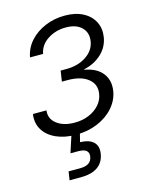

<svg xmlns="http://www.w3.org/2000/svg" viewBox="-113 -616 703 895"><g transform="rotate(-15 238.5 -169.0)"><path d="M194.8 6.8Q140.6 6.8 99.9 -11.5Q59.1 -29.8 39.1 -62.7Q19 -95.7 25.4 -138.7H90.8Q85.4 -99.1 117.7 -74.2Q149.9 -49.3 203.6 -49.3Q241.7 -49.3 272.5 -62.3Q303.2 -75.2 323.2 -97.7Q343.3 -120.1 347.7 -148.9Q355.5 -194.3 321 -221.9Q286.6 -249.5 222.7 -249.5H194.8L202.6 -300.8H230.5Q286.1 -300.8 326.2 -327.1Q366.2 -353.5 373 -396.5Q379.4 -437.5 353.3 -463.1Q327.1 -488.8 277.3 -488.8Q228 -488.8 189.7 -463.9Q151.4 -439 143.6 -397H80.6Q88.4 -440.4 117.9 -473.4Q147.5 -506.3 191.7 -524.9Q235.8 -543.5 286.6 -543.5Q338.4 -543.5 374.5 -524.4Q410.6 -505.4 427.2 -472.4Q443.8 -439.5 437 -398.4Q429.2 -352.1 394.3 -320.3Q359.4 -288.6 310.5 -278.3L310.1 -275.9Q368.2 -265.6 395.5 -230.7Q422.9 -195.8 414.6 -144.5Q407.2 -101.1 376.5 -66.7Q345.7 -32.2 298.6 -12.7Q251.5 6.8 194.8 6.8ZM110.4 204.1 116.7 162.6H171.4Q198.7 162.6 213.6 152.8Q228.5 143.1 231.9 123Q234.9 103.5 223.6 93.5Q212.4 83.5 183.1 83.5H147L180.2 -18.6H216.8L214.8 0L203.6 44.9Q248 46.4 268.3 66.2Q288.6 85.9 282.7 122.6Q275.9 163.1 246.1 183.6Q216.3 204.1 164.6 204.1Z"/></g></svg>

Font: Inter 20pt Light
Style: Italic
Weight: 300
Italic angle: -9.3988°
Version: Version 4.001;git-66647c0bb